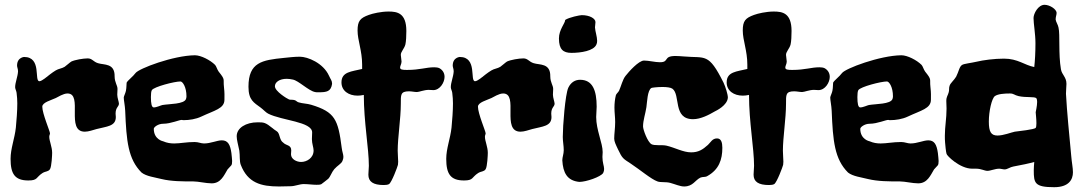

<svg xmlns="http://www.w3.org/2000/svg" viewBox="-20 -754 4506 799"><path d="M475 -322C475 -330 468 -347 468 -360C468 -368 469 -377 469 -384C469 -399 457 -411 457 -436C458 -492 413 -483 388 -491C368 -497 364 -511 345 -511C326 -511 292 -505 277 -498C269 -493 259 -483 249 -476C238 -469 223 -468 212 -461C198 -453 176 -435 176 -435C176 -435 177 -435 178 -436C175 -434 174 -433 174 -433C174 -433 175 -434 175 -434C180 -439 155 -416 144 -416C121 -416 155 -517 80 -517C85 -517 51 -518 51 -481C51 -474 55 -468 55 -457C54 -435 43 -411 43 -391C43 -384 48 -376 49 -368C51 -352 52 -338 52 -324C52 -293 49 -254 46 -223C41 -177 24 -136 24 -93C24 -30 42 -3 98 -3C138 -3 129 -16 157 -34C170 -42 181 -39 188 -50C195 -61 197 -110 197 -118C197 -143 185 -167 185 -185C185 -191 188 -195 188 -199C188 -208 156 -281 156 -310C156 -328 193 -337 212 -346C221 -350 243 -365 261 -365C327 -365 252 -206 333 -206C349 -206 367 -213 382 -217C424 -228 462 -228 462 -267C462 -272 461 -276 461 -281C461 -307 474 -309 475 -322Z M943 -117C938 -153 928 -170 903 -170C883 -170 857 -157 829 -157C816 -157 806 -163 790 -163C756 -163 730 -157 705 -157C690 -157 675 -159 659 -166C659 -166 620 -173 620 -218C620 -225 638 -239 659 -239C691 -239 728 -256 737 -255C740 -254 742 -254 745 -254C767 -254 795 -258 818 -269C873 -295 914 -302 914 -339C914 -357 915 -365 912 -392C908 -427 919 -420 890 -456C884 -464 880 -479 875 -484C855 -504 816 -524 791 -524C701 -523 558 -469 544 -450C534 -436 511 -419 507 -410C506 -407 507 -390 504 -376C502 -366 495 -353 495 -348C495 -337 500 -315 501 -293C506 -167 513 -92 569 -36C589 -20 625 -16 652 -9C693 1 740 1 785 1C806 1 837 9 861 9C899 9 912 -24 927 -49C942 -67 946 -63 946 -84C946 -93 944 -104 943 -117ZM754 -342C746 -320 685 -322 656 -317C650 -316 632 -307 620 -307C611 -307 608 -323 608 -350C608 -363 609 -374 612 -379C621 -393 706 -415 731 -415C740 -415 756 -392 756 -353C756 -349 755 -345 754 -342Z M1405 -84C1408 -91 1409 -96 1409 -101C1409 -112 1404 -122 1402 -139C1387 -257 1374 -288 1275 -318C1259 -323 1239 -323 1223 -328C1217 -329 1213 -335 1207 -337C1199 -340 1188 -338 1183 -340C1175 -343 1124 -374 1124 -395C1124 -412 1143 -426 1173 -426C1181 -426 1189 -425 1198 -423C1222 -419 1264 -376 1291 -371C1293 -370 1299 -370 1306 -370C1340 -370 1357 -373 1362 -405C1362 -419 1356 -423 1349 -439C1325 -492 1260 -518 1228 -518C1205 -518 1181 -515 1161 -513C1071 -504 1014 -495 1014 -393C1014 -337 1037 -327 1065 -306C1076 -298 1086 -286 1096 -281C1153 -252 1279 -248 1279 -203C1279 -195 1278 -184 1278 -175C1278 -156 1285 -140 1285 -128C1285 -96 1256 -80 1233 -80C1215 -80 1191 -91 1191 -112C1191 -117 1192 -122 1192 -128C1192 -152 1171 -147 1158 -161C1144 -170 1145 -193 1136 -204C1133 -208 1121 -214 1115 -220C1084 -245 1078 -245 1052 -245C1004 -245 965 -222 965 -187C965 -171 971 -153 976 -127C979 -107 976 -83 982 -68C1011 7 1066 22 1141 22C1157 22 1173 21 1189 21C1208 21 1226 12 1244 12C1262 12 1281 15 1297 15C1305 15 1312 15 1318 12C1316 13 1346 -9 1346 -10C1355 -19 1360 -37 1371 -50C1384 -65 1400 -72 1405 -84Z M1809 -470C1803 -473 1795 -474 1787 -474C1752 -474 1728 -463 1674 -463C1655 -463 1645 -464 1645 -473C1645 -480 1651 -488 1651 -498C1651 -505 1648 -518 1648 -525C1647 -538 1663 -552 1667 -569C1670 -582 1671 -605 1671 -625C1671 -700 1633 -706 1597 -706C1566 -706 1531 -698 1515 -692C1479 -679 1468 -667 1468 -627C1468 -586 1487 -543 1487 -485C1487 -479 1487 -473 1487 -467C1443 -456 1401 -456 1401 -411C1401 -376 1431 -356 1468 -356C1476 -356 1485 -357 1494 -359C1494 -246 1515 -137 1515 -64C1515 -53 1513 -39 1513 -27C1513 2 1533 16 1577 16C1586 16 1594 15 1599 12C1610 5 1634 -59 1636 -68C1636 -72 1637 -77 1637 -81C1637 -95 1635 -110 1635 -127C1635 -182 1648 -261 1648 -322C1648 -359 1646 -374 1682 -374C1693 -374 1705 -371 1715 -371C1724 -371 1745 -380 1764 -380C1770 -380 1777 -379 1783 -379C1811 -379 1830 -411 1830 -434C1830 -449 1823 -462 1809 -470Z M2288 -322C2288 -330 2281 -347 2281 -360C2281 -368 2282 -377 2282 -384C2282 -399 2270 -411 2270 -436C2271 -492 2226 -483 2201 -491C2181 -497 2177 -511 2158 -511C2139 -511 2105 -505 2090 -498C2082 -493 2072 -483 2062 -476C2051 -469 2036 -468 2025 -461C2011 -453 1989 -435 1989 -435C1989 -435 1990 -435 1991 -436C1988 -434 1987 -433 1987 -433C1987 -433 1988 -434 1988 -434C1993 -439 1968 -416 1957 -416C1934 -416 1968 -517 1893 -517C1898 -517 1864 -518 1864 -481C1864 -474 1868 -468 1868 -457C1867 -435 1856 -411 1856 -391C1856 -384 1861 -376 1862 -368C1864 -352 1865 -338 1865 -324C1865 -293 1862 -254 1859 -223C1854 -177 1837 -136 1837 -93C1837 -30 1855 -3 1911 -3C1951 -3 1942 -16 1970 -34C1983 -42 1994 -39 2001 -50C2008 -61 2010 -110 2010 -118C2010 -143 1998 -167 1998 -185C1998 -191 2001 -195 2001 -199C2001 -208 1969 -281 1969 -310C1969 -328 2006 -337 2025 -346C2034 -350 2056 -365 2074 -365C2140 -365 2065 -206 2146 -206C2162 -206 2180 -213 2195 -217C2237 -228 2275 -228 2275 -267C2275 -272 2274 -276 2274 -281C2274 -307 2287 -309 2288 -322Z M2462 -569C2464 -573 2465 -578 2465 -584C2465 -601 2457 -623 2456 -640C2456 -646 2458 -655 2458 -662C2458 -677 2434 -691 2401 -691C2393 -691 2348 -682 2332 -671C2332 -657 2306 -631 2306 -594C2306 -548 2324 -534 2358 -534C2397 -534 2451 -542 2462 -569ZM2490 -34C2493 -40 2494 -45 2494 -51C2494 -63 2487 -77 2487 -101C2487 -107 2488 -115 2488 -121C2488 -159 2461 -213 2461 -267C2461 -281 2463 -295 2463 -310C2463 -378 2446 -422 2394 -422C2374 -422 2356 -412 2345 -389C2332 -361 2322 -229 2322 -184C2322 -166 2326 -147 2326 -129C2326 -113 2320 -100 2320 -87C2323 -35 2340 -2 2391 3C2419 3 2480 -18 2490 -34Z M3009 -348C3009 -361 2999 -393 2991 -410C2928 -536 2916 -511 2827 -519C2814 -520 2801 -521 2791 -521C2738 -521 2767 -495 2726 -495C2706 -495 2680 -502 2660 -502C2638 -502 2597 -456 2583 -438C2571 -423 2565 -396 2556 -376C2552 -369 2545 -364 2543 -358C2539 -342 2537 -324 2537 -306C2537 -286 2540 -266 2540 -246C2540 -221 2536 -196 2536 -177C2536 -165 2543 -151 2552 -132C2570 -94 2573 -94 2605 -73C2643 -48 2690 -8 2716 1C2729 6 2750 2 2769 7C2791 13 2810 22 2827 22C2864 22 2872 -4 2895 -15C2904 -19 2915 -16 2923 -21C2972 -48 2986 -90 2986 -139C2986 -161 2981 -178 2964 -178C2944 -178 2938 -162 2926 -151C2904 -131 2886 -120 2856 -120C2823 -120 2788 -140 2753 -148C2734 -152 2703 -147 2691 -154C2675 -163 2656 -214 2656 -228C2656 -253 2666 -281 2670 -308C2673 -328 2674 -379 2691 -388C2692 -389 2714 -392 2737 -392C2754 -392 2771 -390 2778 -385C2813 -360 2779 -258 2864 -258C2896 -258 2930 -276 2954 -290C2960 -293 3007 -315 3009 -348Z M3412 -470C3406 -473 3398 -474 3390 -474C3355 -474 3331 -463 3277 -463C3258 -463 3248 -464 3248 -473C3248 -480 3254 -488 3254 -498C3254 -505 3251 -518 3251 -525C3250 -538 3266 -552 3270 -569C3273 -582 3274 -605 3274 -625C3274 -700 3236 -706 3200 -706C3169 -706 3134 -698 3118 -692C3082 -679 3071 -667 3071 -627C3071 -586 3090 -543 3090 -485C3090 -479 3090 -473 3090 -467C3046 -456 3004 -456 3004 -411C3004 -376 3034 -356 3071 -356C3079 -356 3088 -357 3097 -359C3097 -246 3118 -137 3118 -64C3118 -53 3116 -39 3116 -27C3116 2 3136 16 3180 16C3189 16 3197 15 3202 12C3213 5 3237 -59 3239 -68C3239 -72 3240 -77 3240 -81C3240 -95 3238 -110 3238 -127C3238 -182 3251 -261 3251 -322C3251 -359 3249 -374 3285 -374C3296 -374 3308 -371 3318 -371C3327 -371 3348 -380 3367 -380C3373 -380 3380 -379 3386 -379C3414 -379 3433 -411 3433 -434C3433 -449 3426 -462 3412 -470Z M3883 -117C3878 -153 3868 -170 3843 -170C3823 -170 3797 -157 3769 -157C3756 -157 3746 -163 3730 -163C3696 -163 3670 -157 3645 -157C3630 -157 3615 -159 3599 -166C3599 -166 3560 -173 3560 -218C3560 -225 3578 -239 3599 -239C3631 -239 3668 -256 3677 -255C3680 -254 3682 -254 3685 -254C3707 -254 3735 -258 3758 -269C3813 -295 3854 -302 3854 -339C3854 -357 3855 -365 3852 -392C3848 -427 3859 -420 3830 -456C3824 -464 3820 -479 3815 -484C3795 -504 3756 -524 3731 -524C3641 -523 3498 -469 3484 -450C3474 -436 3451 -419 3447 -410C3446 -407 3447 -390 3444 -376C3442 -366 3435 -353 3435 -348C3435 -337 3440 -315 3441 -293C3446 -167 3453 -92 3509 -36C3529 -20 3565 -16 3592 -9C3633 1 3680 1 3725 1C3746 1 3777 9 3801 9C3839 9 3852 -24 3867 -49C3882 -67 3886 -63 3886 -84C3886 -93 3884 -104 3883 -117ZM3694 -342C3686 -320 3625 -322 3596 -317C3590 -316 3572 -307 3560 -307C3551 -307 3548 -323 3548 -350C3548 -363 3549 -374 3552 -379C3561 -393 3646 -415 3671 -415C3680 -415 3696 -392 3696 -353C3696 -349 3695 -345 3694 -342Z M4438 -104C4430 -190 4420 -288 4416 -364C4416 -380 4418 -393 4418 -405C4418 -434 4399 -442 4395 -466C4384 -530 4392 -609 4385 -639C4383 -651 4374 -663 4373 -673C4373 -684 4377 -692 4377 -700C4377 -716 4348 -734 4327 -734C4300 -734 4281 -697 4281 -679C4281 -655 4289 -613 4289 -574C4289 -537 4287 -500 4284 -475C4243 -483 4216 -510 4158 -510C4118 -510 4072 -504 4043 -497C4022 -492 3992 -489 3984 -484C3972 -477 3970 -456 3959 -435C3951 -421 3935 -408 3932 -398C3928 -389 3931 -378 3928 -370C3925 -357 3918 -352 3918 -334C3918 -323 3919 -312 3919 -302C3919 -260 3912 -228 3912 -189C3912 -180 3912 -170 3913 -160C3913 -155 3917 -118 3919 -114C3919 -107 3974 -52 4026 -52C4032 -52 4037 -52 4043 -52C4063 -52 4077 -43 4089 -43C4102 -43 4121 -52 4138 -52C4145 -52 4154 -49 4161 -49C4172 -49 4184 -59 4197 -61C4234 -68 4259 -73 4284 -80C4283 -68 4282 -56 4282 -45C4282 8 4286 25 4367 25C4427 25 4445 -6 4445 -37C4445 -56 4440 -78 4438 -104ZM4293 -345C4295 -342 4296 -337 4296 -330C4296 -313 4290 -288 4290 -287C4290 -283 4293 -259 4293 -241C4293 -232 4292 -224 4290 -222C4285 -215 4218 -208 4203 -206C4188 -203 4156 -190 4131 -190C4104 -190 4095 -206 4095 -248C4095 -291 4107 -344 4120 -354C4133 -363 4158 -365 4183 -365C4199 -365 4201 -358 4219 -354C4250 -347 4286 -353 4293 -345Z"/></svg>

Font: Freckle Face
Style: Regular
Weight: 400
Designer: Astigmatic (AOETI)
Foundry: Astigmatic (AOETI)
Version: Version 1.000